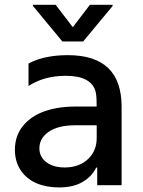

<svg xmlns="http://www.w3.org/2000/svg" viewBox="-20 -787 609 816"><path d="M216.3 -766.7 289.4 -671.5 362.2 -766.7H458.5V-761.4L333.5 -610.8H245L120.4 -761.4V-766.7ZM230.1 9.6Q176.5 9.6 134.6 -8.5Q92.7 -26.6 68 -63.4Q43.3 -100.1 43.3 -150.6Q43.3 -209.5 77.4 -251.6Q111.5 -293.7 168.9 -313.9Q226.2 -334.2 300.8 -334.2H390.6V-346.6Q390.6 -382.8 385.7 -399.9Q366.1 -464.8 259.2 -464.8Q167.6 -464.8 101.2 -421.5V-517Q167.3 -552.6 268.5 -552.6Q496.8 -552.6 496.8 -333.5V0H393.1V-74.6H388.8Q370.4 -36.9 331 -13.7Q291.5 9.6 230.1 9.6ZM255 -75.3Q315.3 -75.3 353.2 -110.1Q391 -144.9 391 -201V-254.6H300.4Q227.3 -254.6 187.3 -227.1Q147.4 -199.6 147.4 -157Q147.4 -120 177 -97.7Q206.7 -75.3 255 -75.3Z"/></svg>

Font: TID UI Medium
Style: Regular
Weight: 500
Designer: The TID Project Authors
Foundry: Bakken & Bæck
Version: Version 1.001;hotconv 1.0.109;makeotfexe 2.5.65596